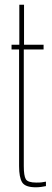

<svg xmlns="http://www.w3.org/2000/svg" viewBox="-20 -790 220 815"><path d="M132 5Q87 5 74 -16Q61 -37 61 -85V-580H29V-600H62V-770H82V-600H165V-580H81V-85Q81 -44 89.5 -29.5Q98 -15 134 -15Q150 -15 157.2 -16Q164.5 -17 175 -19V0Q165.5 2 154.5 3.5Q143.5 5 132 5Z"/></svg>

Font: Big Shoulders Display SC Thin
Style: Regular
Weight: 100
Designer: Patric King
Foundry: XO Type Co
Version: Version 2.002